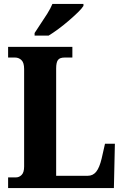

<svg xmlns="http://www.w3.org/2000/svg" viewBox="-20 -951 626 971"><path d="M21 0V-54H62Q77 -54 89.5 -66.5Q102 -79 102 -109V-602Q102 -634 88.5 -647Q75 -660 56 -660H21V-714H346V-660H307Q282 -660 273 -647.5Q264 -635 264 -605V-62H424Q450 -62 466.5 -82.5Q483 -103 494 -149L511 -224H561L556 0ZM155 -784Q168 -805 185.5 -830.5Q203 -856 219.5 -882.5Q236 -909 245 -931H402V-921Q394 -908 374 -888.5Q354 -869 328.5 -847Q303 -825 276 -805Q249 -785 226 -771H155Z"/></svg>

Font: Noto Serif Ethiopic Condensed ExtraBold
Style: Regular
Weight: 800
Width: 3
Designer: Monotype Design Team
Foundry: Monotype Imaging Inc.
Version: Version 2.102; ttfautohint (v1.8.4.7-5d5b)